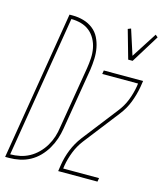

<svg xmlns="http://www.w3.org/2000/svg" viewBox="-146 -833 779 916"><g transform="rotate(15 243.5 -374.5)"><path d="M-34 0 87 -735H104Q131 -735 157 -727.5Q183 -720 203.5 -704Q224 -688 235.5 -665Q247 -642 252 -616Q257 -590 256 -562.5Q255 -535 251 -507L200 -201Q196 -176 187.5 -150.5Q179 -125 165 -101Q151 -77 131.5 -57Q112 -37 88 -24Q64 -11 37.5 -5.5Q11 0 -14 0ZM-14 -18Q10 -18 34 -23Q58 -28 80 -40Q102 -52 120.5 -70.5Q139 -89 152 -111Q165 -133 172.5 -156.5Q180 -180 183 -204L234 -510Q238 -535 239.5 -560Q241 -585 236.5 -609Q232 -633 220.5 -654Q209 -675 191 -689.5Q173 -704 149.5 -710.5Q126 -717 101 -717ZM413 -600 373 -741 388 -747 428 -623 509 -749 521 -739 435 -600ZM228 0 233 -33Q239 -71 254 -108.5Q269 -146 294 -179L429 -353Q453 -383 466.5 -417.5Q480 -452 486 -488L488 -502H311L314 -520H508L503 -488Q496 -449 481.5 -411.5Q467 -374 441 -341L306 -167Q283 -137 269.5 -102.5Q256 -68 250 -33L248 -18H425L422 0Z"/></g></svg>

Font: Iosevka Term Curly Th Obl
Style: Regular
Weight: 100
Italic angle: -9°
Designer: Belleve Invis
Foundry: Belleve Invis
Version: Version 32.3.0